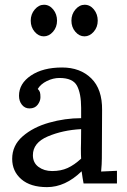

<svg xmlns="http://www.w3.org/2000/svg" viewBox="-20 -753 521 788"><path d="M30 0ZM399 -301 398 -103Q398 -81 395 -49L460 -52V0H323Q319 -21 315 -50Q248 15 173 15Q105 15 67.5 -17.5Q30 -50 30 -101Q30 -156 73 -193.5Q116 -231 181.5 -249.5Q247 -268 313 -268V-310Q313 -369 296 -401Q279 -433 224 -433Q198 -433 172.5 -420.5Q147 -408 135 -388Q142 -381 144 -374Q146 -367 146 -354Q146 -338 134.5 -323Q123 -308 101 -308Q82 -308 70 -323Q58 -338 58 -360Q58 -410 107 -443Q156 -476 235 -476Q309 -476 354.5 -431.5Q400 -387 399 -301ZM115 -116Q115 -85 138 -68Q161 -51 194 -51Q230 -51 257.5 -63.5Q285 -76 313 -102Q312 -116 312 -144Q312 -149 312.5 -166.5Q313 -184 313 -223Q237 -219 176 -193Q115 -167 115 -116ZM214.1 -668.2Q214.1 -641.5 197.5 -622.6Q180.9 -603.8 159.7 -603.8Q138.4 -603.8 122.3 -622.6Q106.1 -641.5 106.1 -668.2Q106.1 -694.8 122.7 -714.2Q139.3 -733.5 160.5 -733.5Q182.6 -733.5 198.4 -714.2Q214.1 -694.8 214.1 -668.2ZM381.1 -668.2Q381.1 -641.5 364.5 -622.6Q347.9 -603.8 326.7 -603.8Q305.4 -603.8 289.3 -622.6Q273.1 -641.5 273.1 -668.2Q273.1 -694.8 289.7 -714.2Q306.3 -733.5 327.5 -733.5Q349.6 -733.5 365.4 -714.2Q381.1 -694.8 381.1 -668.2Z"/></svg>

Font: Sumana
Style: Regular
Weight: 400
Designer: Cyreal, Alexei Vanyashin (Devanagari), Olga Karpushina (Latin)
Foundry: Cyreal
Version: Version 1.015;PS 001.015;hotconv 1.0.70;makeotf.lib2.5.58329